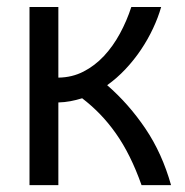

<svg xmlns="http://www.w3.org/2000/svg" viewBox="-20 -539 538 559"><path d="M149.9 0H65.9V-518.6H149.9V-313Q189.9 -313.5 223.1 -330.6Q256.3 -347.7 282.7 -376Q309.1 -404.3 329.1 -441.2Q349.1 -478 362.3 -518.6H449.2Q440.4 -487.8 425.5 -456.1Q410.6 -424.3 390.6 -394.5Q370.6 -364.7 345.7 -338.1Q320.8 -311.5 292 -291Q355 -236.3 403.6 -164.3Q452.1 -92.3 478 0H392.1Q376 -45.4 357.4 -82.8Q338.9 -120.1 317.1 -150.9Q295.4 -181.6 271 -206.8Q246.6 -231.9 219.2 -252.9Q202.1 -247.6 185.1 -244.4Q168 -241.2 149.9 -240.7Z"/></svg>

Font: Arian AMU
Style: Regular
Weight: 400
Designer: Ruben Hakobyan (Tarumian)
Foundry: Ruben Hakobyan (Tarumian)
Version: Version 4.003